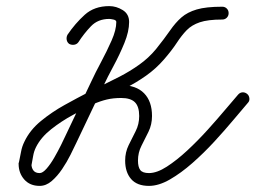

<svg xmlns="http://www.w3.org/2000/svg" viewBox="-20 -588 837 629"><path d="M259 -258Q255 -266 258.5 -274Q262 -282 270 -286Q297 -297 322 -303Q347 -309 377 -309Q426 -309 452 -282.5Q478 -256 478 -208Q478 -180 466.5 -156.5Q455 -133 443.5 -110.5Q432 -88 432 -62Q432 -41 439.5 -31Q447 -21 468 -21Q494 -21 526.5 -42Q559 -63 593.5 -95Q628 -127 660.5 -163Q693 -199 719 -230Q745 -261 760 -278Q760 -278 760 -278Q760 -278 760 -278Q766 -285 774.5 -285.5Q783 -286 790 -280Q796 -275 797 -266Q798 -257 792 -251Q773 -229 745 -195.5Q717 -162 682.5 -124.5Q648 -87 610.5 -54Q573 -21 536.5 0Q500 21 468 21Q429 21 409.5 -1.5Q390 -24 390 -62Q390 -89 401.5 -112.5Q413 -136 424.5 -158.5Q436 -181 436 -208Q436 -239 422 -253Q408 -267 377 -267Q351 -267 330 -262Q309 -257 286 -247Q278 -244 270 -247Q262 -250 259 -258ZM207 -444Q200 -449 198.5 -457.5Q197 -466 201 -474Q226 -511 257.5 -539.5Q289 -568 338 -568Q361 -568 382 -555Q403 -542 403 -516Q403 -485 387.5 -447Q372 -409 352 -372Q332 -335 318 -305Q318 -305 318 -305Q318 -305 318 -305Q296 -259 274 -212.5Q252 -166 230 -120Q223 -105 211 -81Q199 -57 183.5 -34Q168 -11 149.5 5Q131 21 110 21Q78 21 59.5 0Q41 -21 41 -51Q41 -52 41 -54Q42 -56 42 -56Q46 -74 49 -91Q52 -108 60 -124Q78 -162 114 -191.5Q150 -221 191.5 -244Q233 -267 268 -285Q268 -285 268 -285Q268 -285 268 -285Q268 -285 268 -285Q268 -285 268 -285Q294 -298 320 -311Q346 -324 372 -337Q405 -354 436 -376Q467 -398 491 -427Q519 -462 537 -488Q555 -514 574.5 -531Q594 -548 624.5 -557Q655 -566 708 -566Q708 -566 708 -566Q708 -566 708 -566Q717 -566 723 -560Q729 -554 729 -545Q729 -536 723 -530Q717 -524 708 -524Q661 -524 634.5 -515Q608 -506 591.5 -489Q575 -472 559 -447.5Q543 -423 517 -393Q491 -363 458.5 -340Q426 -317 390 -299Q365 -286 339 -273Q313 -260 287 -248Q287 -248 287 -248Q287 -248 287 -248Q287 -248 287 -248Q287 -248 287 -248Q257 -232 219 -211.5Q181 -191 147.5 -164.5Q114 -138 98 -106Q91 -92 88.5 -76.5Q86 -61 83 -46Q83 -46 83 -49Q83 -52 83 -51Q83 -38 89.5 -29.5Q96 -21 110 -21Q120 -21 133 -36Q146 -51 158 -72Q170 -93 179.5 -112Q189 -131 192 -138Q214 -184 236 -230.5Q258 -277 280 -323Q280 -323 280 -323Q280 -323 280 -323Q292 -349 311 -384.5Q330 -420 345.5 -455Q361 -490 361 -516Q361 -522 351.5 -524Q342 -526 338 -526Q301 -526 278 -502Q255 -478 237 -450Q232 -443 223.5 -441.5Q215 -440 207 -444Z"/></svg>

Font: FRB American Cursive Medium
Style: Italic
Weight: 500
Italic angle: -25°
Version: Version 2.0;Modular Font Editor K font №1